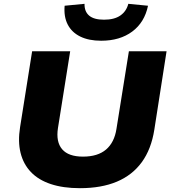

<svg xmlns="http://www.w3.org/2000/svg" viewBox="-20 -973 894 1004"><path d="M398 11Q310 11 245.5 -10.5Q181 -32 141.5 -73.5Q102 -115 87.5 -174Q73 -233 85 -308L148 -705H347L283 -303Q272 -231 305 -192.5Q338 -154 414 -154Q491 -154 534.5 -191Q578 -228 589 -299L654 -705H851L787 -295Q771 -193 721.5 -125Q672 -57 591 -23Q510 11 398 11ZM509 -760Q444 -760 399.5 -782Q355 -804 334 -845Q313 -886 318 -943L422 -953Q421 -913 446 -891.5Q471 -870 524 -870Q578 -870 609.5 -892Q641 -914 651 -953L754 -943Q736 -856 671.5 -808Q607 -760 509 -760Z"/></svg>

Font: Nunito Sans 10pt SemiExpanded Black
Style: Italic
Weight: 900
Width: 6
Italic angle: -9°
Designer: Vernon Adams
Foundry: Vernon Adams
Version: Version 3.101;gftools[0.9.27]